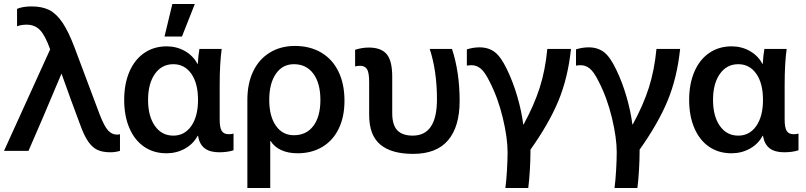

<svg xmlns="http://www.w3.org/2000/svg" viewBox="-26 -752 4017 957"><path d="M346 -514 471 -181Q494 -122 513 -101.5Q532 -81 557 -81Q564 -81 572 -83V0Q549 7 524 7Q486 7 460.5 -4.5Q435 -16 414 -46Q393 -76 373 -132Q327 -254 281 -384H280L187 -164L116 0H-6L224 -506Q199 -576 173 -602.5Q147 -629 107 -629Q80 -629 59 -621V-708Q88 -720 132 -720Q184 -720 219.5 -702Q255 -684 285 -640Q315 -596 346 -514Z M958 -434H960Q962 -474 968 -508H1079Q1069 -436 1069 -328V-156Q1069 -115 1079.5 -99Q1090 -83 1114 -83Q1126 -83 1138 -86V-3Q1108 7 1066 7Q1020 7 994 -13Q968 -33 961 -75H959Q937 -34 895.5 -11Q854 12 804 12Q740 12 692.5 -20.5Q645 -53 619 -113.5Q593 -174 593 -254Q593 -334 619 -394.5Q645 -455 693 -488Q741 -521 805 -521Q854 -521 895 -498Q936 -475 958 -434ZM838 -76Q894 -76 927.5 -124Q961 -172 961 -254Q961 -337 927.5 -384.5Q894 -432 838 -432Q780 -432 746 -383.5Q712 -335 712 -254Q712 -173 746 -124.5Q780 -76 838 -76ZM794 -570 833 -732H945L881 -570Z M1691 -250Q1691 -170 1662.5 -111Q1634 -52 1581 -20Q1528 12 1457 12Q1410 12 1375.5 -4Q1341 -20 1323 -49H1321V185H1207V-254Q1207 -336 1236 -396.5Q1265 -457 1319 -490Q1373 -523 1444 -523Q1519 -523 1575 -490Q1631 -457 1661 -395.5Q1691 -334 1691 -250ZM1316 -254Q1316 -173 1349 -125.5Q1382 -78 1439 -78Q1501 -78 1536 -124.5Q1571 -171 1571 -254Q1571 -337 1536 -384.5Q1501 -432 1439 -432Q1382 -432 1349 -384Q1316 -336 1316 -254Z M1929 -369V-188Q1929 -129 1954.5 -102.5Q1980 -76 2031 -76Q2152 -76 2152 -257Q2152 -397 2116 -508H2227Q2265 -392 2265 -249Q2265 -121 2207.5 -53Q2150 15 2033 15Q1925 15 1869.5 -31.5Q1814 -78 1814 -179V-343Q1814 -390 1803.5 -407Q1793 -424 1769 -424Q1756 -424 1744 -421V-504Q1779 -515 1812 -515Q1873 -515 1901 -482.5Q1929 -450 1929 -369Z M2618 -6V6Q2618 43 2615 95.5Q2612 148 2607 185H2493Q2498 148 2501 95.5Q2504 43 2504 6Q2504 -65 2480 -165Q2456 -265 2413 -348Q2390 -394 2369.5 -410.5Q2349 -427 2324 -427Q2315 -427 2301 -425V-506Q2333 -516 2364 -516Q2409 -516 2440 -492.5Q2471 -469 2501 -406Q2532 -342 2553 -269Q2574 -196 2582 -132H2584Q2636 -227 2664 -314.5Q2692 -402 2702 -508H2820Q2805 -365 2758 -251Q2711 -137 2618 -6Z M3162 -6V6Q3162 43 3159 95.5Q3156 148 3151 185H3037Q3042 148 3045 95.5Q3048 43 3048 6Q3048 -65 3024 -165Q3000 -265 2957 -348Q2934 -394 2913.5 -410.5Q2893 -427 2868 -427Q2859 -427 2845 -425V-506Q2877 -516 2908 -516Q2953 -516 2984 -492.5Q3015 -469 3045 -406Q3076 -342 3097 -269Q3118 -196 3126 -132H3128Q3180 -227 3208 -314.5Q3236 -402 3246 -508H3364Q3349 -365 3302 -251Q3255 -137 3162 -6Z M3774 -434H3776Q3778 -474 3784 -508H3895Q3885 -436 3885 -328V-156Q3885 -115 3895.5 -99Q3906 -83 3930 -83Q3942 -83 3954 -86V-3Q3924 7 3882 7Q3836 7 3810 -13Q3784 -33 3777 -75H3775Q3753 -34 3711.5 -11Q3670 12 3620 12Q3556 12 3508.5 -20.5Q3461 -53 3435 -113.5Q3409 -174 3409 -254Q3409 -334 3435 -394.5Q3461 -455 3509 -488Q3557 -521 3621 -521Q3670 -521 3711 -498Q3752 -475 3774 -434ZM3654 -76Q3710 -76 3743.5 -124Q3777 -172 3777 -254Q3777 -337 3743.5 -384.5Q3710 -432 3654 -432Q3596 -432 3562 -383.5Q3528 -335 3528 -254Q3528 -173 3562 -124.5Q3596 -76 3654 -76Z"/></svg>

Font: CST
Style: Medium
Weight: 500
Version: Version 1.00